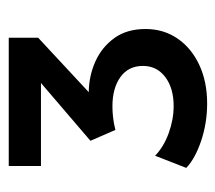

<svg xmlns="http://www.w3.org/2000/svg" viewBox="-48 -808 505 450"><g transform="rotate(-90 205.0 -583.5)"><path d="M187 -351Q141 -351 99 -365.2Q57 -379.5 36 -400L64.5 -473Q85 -453 117.2 -441.2Q149.5 -429.5 181 -429.5Q223 -429.5 249 -449.2Q275 -469 275 -501.5Q275 -535.5 249 -554.2Q223 -573 180 -573Q168.5 -573 154.5 -571.5Q140.5 -570 125 -566L99.5 -624.5L235 -740.5H40.5V-816H341V-747L213.5 -628.5Q252 -628 285.8 -612.8Q319.5 -597.5 340.5 -568.2Q361.5 -539 361.5 -495.5Q361.5 -453 339.2 -420.5Q317 -388 277.5 -369.5Q238 -351 187 -351Z"/></g></svg>

Font: Geologica Thin Roman Medium
Style: Regular
Weight: 500
Version: Version 1.010;gftools[0.9.28]